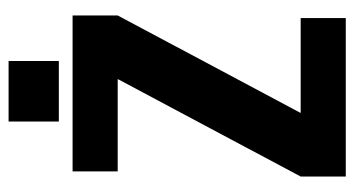

<svg xmlns="http://www.w3.org/2000/svg" viewBox="-209 -616 825 447"><g transform="rotate(-90 203.5 -392.5)"><path d="M391 -636V-531L164 -105H385V0H16V-105L243 -531H28V-636ZM285 -785V-668H144V-785Z"/></g></svg>

Font: Teko Semibold
Style: Regular
Weight: 600
Designer: Manushi Parikh, Jonny Pinhorn
Foundry: Indian Type Foundry
Version: Version 1.105;PS 1.0;hotconv 1.0.78;makeotf.lib2.5.61930; tt